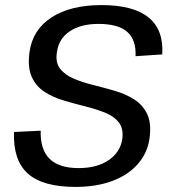

<svg xmlns="http://www.w3.org/2000/svg" viewBox="-20 -728 668 755"><path d="M277 7Q148 7 89.5 -45.5Q31 -98 35 -209L140 -214Q138 -140 175 -103.5Q212 -67 289 -67Q361 -67 407 -98Q453 -129 461 -182Q466 -223 447 -247Q428 -271 393 -285Q358 -299 316 -309.5Q274 -320 231.5 -332.5Q189 -345 155 -367Q121 -389 104.5 -426.5Q88 -464 96 -523Q108 -611 182.5 -659.5Q257 -708 379 -708Q504 -708 564 -659.5Q624 -611 618 -514L513 -507Q516 -571 480.5 -602.5Q445 -634 367 -634Q298 -634 254.5 -605Q211 -576 204 -524Q197 -482 216.5 -457.5Q236 -433 270.5 -418.5Q305 -404 347.5 -393.5Q390 -383 432.5 -370.5Q475 -358 508.5 -336.5Q542 -315 559 -279Q576 -243 568 -184Q560 -126 521.5 -82.5Q483 -39 420.5 -16Q358 7 277 7Z"/></svg>

Font: Pathway Extreme 28pt Medium
Style: Italic
Weight: 500
Italic angle: -8°
Designer: Eduardo Rodriguez Tunni
Foundry: Eduardo Rodriguez Tunni
Version: Version 1.001;gftools[0.9.26]